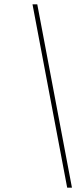

<svg xmlns="http://www.w3.org/2000/svg" viewBox="-20 -757 371 886"><path d="M290 109 130 -737H152L312 109Z"/></svg>

Font: Tomorrow Thin
Style: Italic
Weight: 250
Italic angle: -10°
Designer: Tony de Marco, Monica Rizzolli
Foundry: Just in Type
Version: Version 2.002